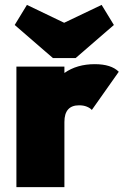

<svg xmlns="http://www.w3.org/2000/svg" viewBox="-20 -764 505 784"><path d="M47 0V-492H243V-466Q294 -502 367 -502Q434 -502 465 -471L355 -315Q348 -323 334.5 -328.5Q321 -334 303 -334Q243 -334 243 -266V0ZM395 -744 445 -662 289 -527H196L40 -662L90 -744L242 -671Z"/></svg>

Font: Outfit Black
Style: Regular
Weight: 900
Designer: Rodrigo Fuenzalida
Foundry: fragTYPE
Version: Version 1.100; ttfautohint (v1.8.4.7-5d5b)